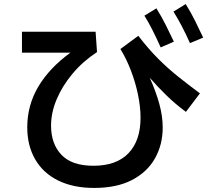

<svg xmlns="http://www.w3.org/2000/svg" viewBox="-20 -865 1040 944"><path d="M914 -653Q893 -700 873.5 -737Q854 -774 833 -808L893 -845Q918 -805 939 -763Q960 -721 979 -680ZM770 -632Q749 -679 730 -716.5Q711 -754 690 -788L749 -824Q774 -784 795 -742Q816 -700 835 -660ZM443 59Q340 59 266 22.5Q192 -14 153 -81.5Q114 -149 114 -239Q114 -347 168 -438.5Q222 -530 326 -606H88V-709H450L457 -609Q387 -563 336.5 -502.5Q286 -442 258.5 -376.5Q231 -311 231 -247Q231 -158 282 -104Q333 -50 439 -50Q553 -50 612 -112Q671 -174 671 -286Q671 -339 658.5 -399.5Q646 -460 623.5 -518.5Q601 -577 572 -624L660 -689Q710 -624 757.5 -576.5Q805 -529 855 -489Q905 -449 963 -406L894 -315Q844 -352 800 -394.5Q756 -437 716 -483Q746 -417 763 -355.5Q780 -294 780 -238Q780 -154 742 -86.5Q704 -19 629 20Q554 59 443 59Z"/></svg>

Font: Murecho Medium
Style: Regular
Weight: 500
Designer: Neil Summerour
Foundry: Positype
Version: Version 1.010; ttfautohint (v1.8.3)